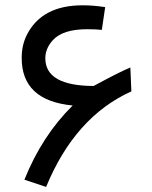

<svg xmlns="http://www.w3.org/2000/svg" viewBox="-20 -697 579 730"><path d="M367.2 -583.5Q341.8 -585.9 311.5 -585.9Q217.8 -585.9 180.2 -543.5Q152.3 -512.2 152.3 -475.6Q152.3 -370.6 336.4 -370.1L336.9 -370.6Q435.1 -423.8 475.6 -440.4L479.5 -349.6Q265.1 -252.9 155.3 13.7L72.8 -13.7Q139.6 -180.7 256.3 -295.9Q61.5 -314.5 62.5 -478Q62.5 -523.9 81.1 -562.5Q138.2 -677.7 295.9 -676.8Q335 -676.8 379.9 -669.9Z"/></svg>

Font: Dirooz
Style: Regular
Weight: 400
Foundry: DejaVu fonts team - Redesigned by Saber Rastikerdar
Version: Version 0.2.1